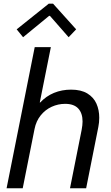

<svg xmlns="http://www.w3.org/2000/svg" viewBox="-20 -1003 591 1023"><path d="M165 -752H251L191.9 -457H194.3Q225.6 -490.7 267.6 -508.1Q309.6 -525.4 358.9 -525.4Q412.1 -525.4 445.6 -504.9Q479 -484.4 493.9 -450.7Q508.8 -417 508.8 -376Q508.8 -350.1 503.9 -326.2L439 0H353L415 -311Q419.9 -336.9 419.9 -355.5Q419.9 -399.9 397 -424.8Q374 -449.7 327.1 -449.7Q289.6 -449.7 255.4 -434.1Q221.2 -418.5 196.8 -388.2Q172.4 -357.9 164.1 -315.9L101.1 0H15.1ZM68.8 -846.7 239.7 -983.4H262.7L385.7 -846.7L345.7 -804.7L246.1 -918.5H241.7L103 -804.7Z"/></svg>

Font: Reddit Sans Chocolate
Style: Italic
Weight: 400
Italic angle: -11.25°
Designer: Stephen Hutchings
Version: Version 1.013